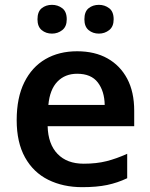

<svg xmlns="http://www.w3.org/2000/svg" viewBox="-20 -764 621 794"><path d="M299 -552Q372 -552 424.5 -522.5Q477 -493 506 -438.5Q535 -384 535 -306V-242H177Q179 -168 218 -127.5Q257 -87 326 -87Q379 -87 420.5 -97.5Q462 -108 506 -128V-27Q466 -8 423 1Q380 10 320 10Q241 10 179.5 -20.5Q118 -51 83.5 -113Q49 -175 49 -267Q49 -360 80.5 -423.5Q112 -487 168 -519.5Q224 -552 299 -552ZM299 -459Q249 -459 217.5 -426.5Q186 -394 180 -330H413Q412 -387 384.5 -423Q357 -459 299 -459ZM135 -684Q135 -716 152.5 -730Q170 -744 195 -744Q219 -744 237.5 -730Q256 -716 256 -684Q256 -654 237.5 -639.5Q219 -625 195 -625Q170 -625 152.5 -639.5Q135 -654 135 -684ZM329 -684Q329 -716 346.5 -730Q364 -744 389 -744Q413 -744 431.5 -730Q450 -716 450 -684Q450 -654 431.5 -639.5Q413 -625 389 -625Q364 -625 346.5 -639.5Q329 -654 329 -684Z"/></svg>

Font: Noto Sans Cham SemiBold
Style: Regular
Weight: 600
Version: Version 2.002